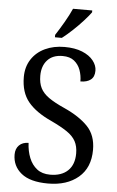

<svg xmlns="http://www.w3.org/2000/svg" viewBox="-62 -973 627 1025"><g transform="rotate(5 252.0 -460.5)"><path d="M235 10Q139 10 91.5 -28.5Q44 -67 44 -129Q44 -160 62.5 -178.5Q81 -197 113 -197Q115 -153 129.5 -117Q144 -81 171.5 -59.5Q199 -38 242 -38Q303 -38 337 -70.5Q371 -103 371 -163Q371 -201 356.5 -228Q342 -255 309.5 -277Q277 -299 224 -324Q140 -362 98.5 -412.5Q57 -463 57 -545Q57 -600 83.5 -640.5Q110 -681 156 -702.5Q202 -724 260 -724Q316 -724 355 -708Q394 -692 414.5 -666Q435 -640 435 -612Q435 -579 415 -563.5Q395 -548 360 -548Q360 -580 349.5 -609Q339 -638 316 -656.5Q293 -675 254 -675Q201 -675 172.5 -643.5Q144 -612 144 -560Q144 -521 157.5 -494Q171 -467 202 -445Q233 -423 287 -399Q369 -362 414 -315Q459 -268 459 -190Q459 -94 397.5 -42Q336 10 235 10ZM204 -784Q225 -816 248.5 -856.5Q272 -897 287 -931H390V-921Q378 -904 352.5 -875.5Q327 -847 296.5 -818.5Q266 -790 241 -771H204Z"/></g></svg>

Font: Noto Serif Tamil SemiCondensed
Style: Italic
Weight: 400
Width: 4
Italic angle: -12°
Designer: Indian Type Foundry, Tom Grace, and the Monotype Design Team
Foundry: Monotype Imaging Inc.
Version: Version 2.003; ttfautohint (v1.8.4.7-5d5b)